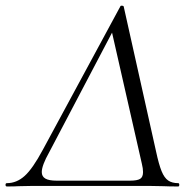

<svg xmlns="http://www.w3.org/2000/svg" viewBox="-53 -672 700 694"><path d="M-28 -10Q7 -10 36 -36Q65 -62 102 -131L382 -649Q383 -652 388 -651.5Q393 -651 394 -649L511 -125Q521 -78 531 -53.5Q541 -29 555 -19.5Q569 -10 591 -10Q595 -10 595 -4Q595 2 591 2Q557 2 539 1L485 0H66L14 1Q1 2 -28 2Q-33 2 -33 -4Q-33 -10 -28 -10ZM464 -50Q464 -63 460 -79L352 -554L125 -122Q98 -74 98 -50Q98 -34 111 -26.5Q124 -19 151 -19H417Q443 -19 453.5 -25.5Q464 -32 464 -50Z"/></svg>

Font: Cormorant Infant
Style: Italic
Weight: 400
Italic angle: -10°
Designer: Christian Thalmann (Catharsis Fonts)
Foundry: Catharsis Fonts
Version: Version 4.000